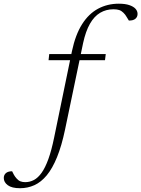

<svg xmlns="http://www.w3.org/2000/svg" viewBox="-195 -740 746 1014"><path d="M61.5 -422 65 -454.5H363.5L359.5 -422ZM148.5 -55.5Q130.5 30.5 106.2 90Q82 149.5 52 185.8Q22 222 -13.5 238Q-49 254 -89 254Q-132.5 254 -153.8 238.2Q-175 222.5 -175 200Q-175 184 -163.8 174.2Q-152.5 164.5 -131 164.5Q-127 172.5 -121.8 182.5Q-116.5 192.5 -107 203Q-98 213.5 -86.8 217.8Q-75.5 222 -62 222Q-37.5 222 -15.8 210.5Q6 199 25 172.2Q44 145.5 60.5 100Q77 54.5 91 -14L185 -470Q203.5 -557 238.5 -612.2Q273.5 -667.5 323 -694Q372.5 -720.5 432.5 -720.5Q466 -720.5 488 -713Q510 -705.5 520.8 -693.5Q531.5 -681.5 531.5 -666.5Q531.5 -650.5 520 -640.8Q508.5 -631 485.5 -631.5Q480 -639 473.5 -651Q467 -663 456.5 -673Q446.5 -683 434.5 -687Q422.5 -691 404 -691Q365.5 -691 334 -672.5Q302.5 -654 280 -614.5Q257.5 -575 244 -513Z"/></svg>

Font: Newsreader Light
Style: Italic
Weight: 300
Italic angle: -17°
Designer: Hugues Gentile
Foundry: Production Type
Version: Version 1.003